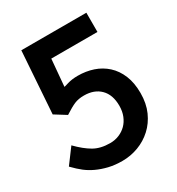

<svg xmlns="http://www.w3.org/2000/svg" viewBox="-165 -765 827 895"><g transform="rotate(-30 248.5 -317.5)"><path d="M63.5 -158.7Q103 -118.2 138.7 -97.7Q174.3 -77.1 226.1 -77.1Q252 -77.1 274.4 -86.4Q296.9 -95.7 313.5 -112.3Q330.1 -128.9 339.8 -152.8Q349.6 -176.8 349.6 -207Q349.6 -266.1 317.4 -298.3Q285.2 -330.6 230 -330.6Q200.2 -330.6 178.7 -321.5Q157.2 -312.5 121.1 -289.1L60.1 -327.1L83 -659.2H433.1V-555.7H184.6L171.9 -411.1Q169.9 -409.7 194.6 -417.2Q219.2 -424.8 251 -424.8Q294.9 -424.8 333.5 -411.9Q372.1 -398.9 401.6 -372.1Q431.2 -345.2 448 -304.4Q464.8 -263.7 464.8 -209Q464.8 -153.3 445.6 -110.1Q426.3 -66.9 394 -37.4Q361.8 -7.8 320.3 7.8Q278.8 23.4 233.9 23.4Q193.8 23.4 160.6 15.4Q127.4 7.3 100.3 -5.4Q73.2 -18.1 51.8 -34.7Q30.3 -51.3 3.9 -78.6Z"/></g></svg>

Font: Pyidaungsu Book
Style: Bold
Weight: 700
Designer: Sun Tun
Foundry: MCF
Version: Version 1.008;February 27, 2020;FontCreator 11.0.0.2408 32-b